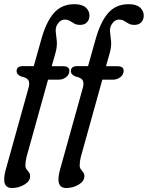

<svg xmlns="http://www.w3.org/2000/svg" viewBox="-36 -746 724 941"><path d="M45.5 -397.5Q45.5 -422 76.5 -422H129.5L166 -551.5Q189.5 -637.5 227.5 -681.5Q265.5 -725.5 329 -725.5Q366 -725.5 384.2 -709.2Q402.5 -693 402.5 -670Q402.5 -650 390.5 -637Q378.5 -624 357 -624Q339.5 -624 328.2 -630.5Q317 -637 306.5 -643.5Q296 -650 281.5 -650Q257.5 -650 242 -621Q235 -604 237.8 -585.2Q240.5 -566.5 242.5 -543Q244.5 -519.5 236.5 -488.5L217.5 -421.5H273Q304 -421.5 304 -399Q304 -380.5 288.2 -368Q272.5 -355.5 251 -355.5H199.5L94 23.5Q88.5 45.5 88.5 64.5Q88.5 76 94.2 83.5Q100 91 105.8 98.5Q111.5 106 111.5 118Q111.5 142 83.5 158.8Q55.5 175.5 22.5 175.5Q-32.5 175.5 -8 86L103.5 -314Q110.5 -338 103.8 -351.5Q97 -365 69.5 -370.5Q45.5 -379.5 45.5 -397.5ZM311.5 -397.5Q311.5 -422 342.5 -422H395.5L432 -551.5Q455.5 -637.5 493.5 -681.5Q531.5 -725.5 595 -725.5Q632 -725.5 650.2 -709.2Q668.5 -693 668.5 -670Q668.5 -650 656.5 -637Q644.5 -624 623 -624Q605.5 -624 594.2 -630.5Q583 -637 572.5 -643.5Q562 -650 547.5 -650Q523.5 -650 508 -621Q501 -604 503.8 -585.2Q506.5 -566.5 508.5 -543Q510.5 -519.5 502.5 -488.5L483.5 -421.5H539Q570 -421.5 570 -399Q570 -380.5 554.2 -368Q538.5 -355.5 517 -355.5H465.5L360 23.5Q354.5 45.5 354.5 64.5Q354.5 76 360.2 83.5Q366 91 371.8 98.5Q377.5 106 377.5 118Q377.5 142 349.5 158.8Q321.5 175.5 288.5 175.5Q233.5 175.5 258 86L369.5 -314Q376.5 -338 369.8 -351.5Q363 -365 335.5 -370.5Q311.5 -379.5 311.5 -397.5Z"/></svg>

Font: Fraunces 144pt S100
Style: Italic
Weight: 400
Italic angle: -16°
Version: Version 1.000; ttfautohint (v1.8.3)